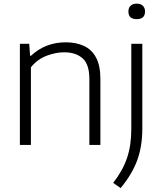

<svg xmlns="http://www.w3.org/2000/svg" viewBox="-20 -776 868 1028"><path d="M86.5 0V-541.5H136.5L141 -477.5H146Q223 -549.5 332.5 -549.5Q387.5 -549.5 429.2 -530.2Q471 -511 494.2 -468Q517.5 -425 517.5 -353.5V0H458.5V-352.5Q458.5 -432 422 -464Q385.5 -496 323 -496Q280 -496 231 -478Q182 -460 145.5 -416V0ZM626 231 586 203Q637 138 660 70.2Q683 2.5 683 -84V-541.5H742V-87.5Q742 8 714.5 82.5Q687 157 626 231ZM712 -673.5Q667.5 -673.5 667.5 -714.5Q667.5 -734 679.2 -745.2Q691 -756.5 712 -756.5Q733 -756.5 744.8 -745.2Q756.5 -734 756.5 -714.5Q756.5 -673.5 712 -673.5Z"/></svg>

Font: Encode Sans Semi Expanded Light
Style: Regular
Weight: 300
Width: 6
Designer: Multiple Designers
Foundry: Impallari Type
Version: Version 3.000; ttfautohint (v1.8.3) -l 8 -r 50 -G 200 -x 14 